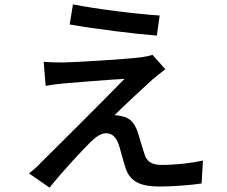

<svg xmlns="http://www.w3.org/2000/svg" viewBox="-20 -816 1040 879"><path d="M314 -796 299 -704C418 -683 596 -661 698 -653L711 -745C613 -751 423 -774 314 -796ZM737 -499 678 -565C668 -561 645 -556 628 -554C549 -544 322 -531 269 -530C236 -530 203 -531 180 -533L189 -423C211 -427 239 -431 271 -434C331 -439 476 -451 550 -455C456 -358 215 -118 170 -74C149 -51 128 -34 113 -22L207 43C269 -35 361 -133 397 -168C421 -191 443 -206 466 -206C491 -206 511 -190 523 -156C532 -129 545 -76 555 -46C577 19 628 38 713 38C765 38 861 31 903 24L909 -81C861 -70 789 -61 719 -61C674 -61 651 -77 641 -112C631 -141 619 -185 610 -213C596 -252 575 -277 541 -283C532 -286 513 -289 504 -288C535 -321 638 -415 678 -452C693 -464 715 -483 737 -499Z"/></svg>

Font: Genne Gothic Medium
Style: Regular
Weight: 500
Designer: Ryoko NISHIZUKA (kana & ideographs); Paul D. Hunt (Latin, Greek & Cyrillic); Wenlong ZHANG (bopomofo); Sandoll Communica
Foundry: Adobe Systems Incorporated
Version: Version 1.004;PS 1.004;hotconv 16.6.51;makeotf.lib2.5.65220